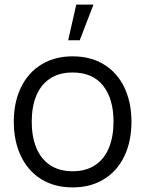

<svg xmlns="http://www.w3.org/2000/svg" viewBox="-20 -800 632 835"><path d="M311.7 -780 276.5 -625H326.8L386.5 -780ZM295.7 15Q216.5 15 158.8 -21.1Q101.2 -57.2 70.6 -121.9Q40 -186.7 40 -270.7Q40 -355.2 71.1 -419.6Q102.2 -484 160.1 -519.5Q218 -555 295.7 -555Q375.2 -555 432.9 -519.1Q490.7 -483.2 521.2 -418.8Q551.7 -354.5 551.7 -270.7Q551.7 -185.7 520.9 -121.1Q490.2 -56.5 432.2 -20.8Q374.3 15 295.7 15ZM295.7 -55.3Q354.2 -55.3 394.1 -82.1Q434 -108.8 453.8 -157.4Q473.7 -206 473.7 -270.7Q473.7 -370.5 428.2 -427.6Q382.7 -484.7 295.7 -484.7Q236.5 -484.7 196.8 -457.8Q157 -431 137.5 -383Q118 -335 118 -270.7Q118 -205 138.2 -156.5Q158.5 -108 198.2 -81.7Q238 -55.3 295.7 -55.3Z"/></svg>

Font: Hauora
Style: Regular
Weight: 400
Designer: Wayne Shih
Foundry: WCYS
Version: Version 1.001